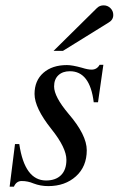

<svg xmlns="http://www.w3.org/2000/svg" viewBox="-20 -684 443 717"><path d="M180 -494 342 -654Q352 -664 367 -664Q382 -664 392.5 -653.5Q403 -643 403 -628Q403 -610 386 -600L215 -494ZM366 -442 346 -302H330Q316 -418 241 -418Q214 -418 198 -403Q182 -388 182 -361Q182 -323 236 -259Q304 -180 304 -123Q304 -62 263.5 -25.5Q223 11 160 11Q131 11 105 1Q84 -8 61 -8Q41 -8 32 13H16L36 -146H52Q72 -10 152 -10Q188 -10 208 -30Q228 -50 228 -87Q228 -132 172 -202Q109 -281 109 -333Q109 -383 142 -412Q175 -441 230 -441Q250 -441 286 -431Q308 -424 322 -424Q342 -424 352 -442Z"/></svg>

Font: STIX
Style: Italic
Weight: 400
Italic angle: -16.33°
Designer: MicroPress Inc., with final additions and corrections provided by Coen Hoffman, Elsevier (retired)
Version: Version 1.1.1